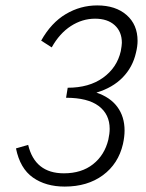

<svg xmlns="http://www.w3.org/2000/svg" viewBox="-20 -684 540 709"><path d="M336 -342Q387 -325 413.5 -289Q440 -253 440 -202Q440 -179 434 -152Q417 -79 360 -37Q303 5 219 5Q149 5 101.5 -28.5Q54 -62 39 -136L84 -149Q109 -44 216 -44Q281 -44 323.5 -77.5Q366 -111 380 -168Q385 -191 385 -208Q385 -262 344.5 -292.5Q304 -323 224 -323L230 -360Q309 -360 360.5 -397Q412 -434 426 -495Q430 -517 430 -526Q430 -567 403.5 -591Q377 -615 331 -615Q284 -615 242 -588Q200 -561 171 -509L132 -534Q169 -600 223 -632Q277 -664 339 -664Q407 -664 447.5 -628.5Q488 -593 488 -533Q488 -513 482 -489Q470 -436 433 -398Q396 -360 336 -342Z"/></svg>

Font: Ysabeau Infant Semilight
Style: Italic
Weight: 300
Italic angle: -12°
Designer: Christian Thalmann (Catharsis Fonts)
Version: Version 0.003